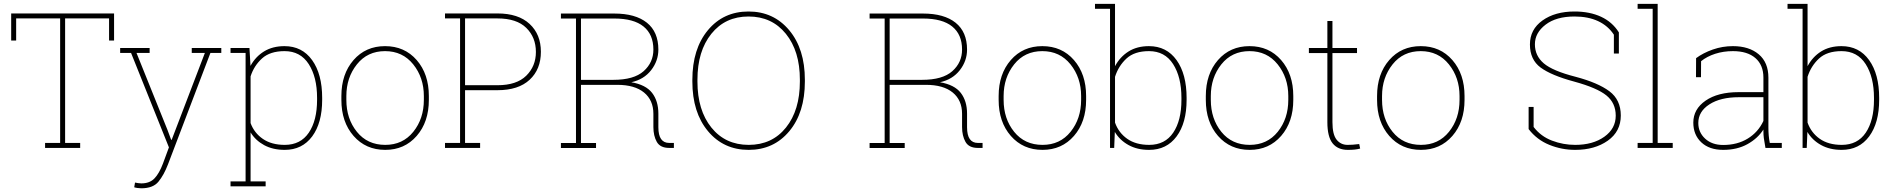

<svg xmlns="http://www.w3.org/2000/svg" viewBox="-20 -782 10005 1015"><path d="M583 -710.9V-567.9H556.6V-684.6H324.2V-26.4H403.8V0H218.3V-26.4H297.9V-684.6H65.4V-567.9H39.1V-710.9Z M771 -502H701.7L865.2 -95.7L884.8 -43H887.7L890.6 -50.8L1063 -502H993.7V-528.3H1149.9V-502H1092.3L867.7 87.9Q846.2 143.6 817.6 178.5Q789.1 213.4 726.6 213.4Q717.3 213.4 706.1 211.7Q694.8 210 689.5 208L693.8 183.1Q699.2 184.6 710 186Q720.7 187.5 726.6 187.5Q771.5 187.5 796.6 161.1Q821.8 134.8 841.3 83L873 -2.9L672.9 -502H615.2V-528.3H771Z M1198.7 176.8H1278.3V-502H1198.7V-528.3H1298.8L1304.2 -433.6Q1330.6 -482.4 1376 -510.3Q1421.4 -538.1 1483.9 -538.1Q1577.1 -538.1 1630.1 -464.1Q1683.1 -390.1 1683.1 -264.6V-254.4Q1683.1 -132.3 1630.4 -61Q1577.6 10.3 1484.9 10.3Q1422.9 10.3 1376.7 -14.6Q1330.6 -39.6 1304.7 -82V176.8H1384.3V203.1H1198.7ZM1656.2 -264.6Q1656.2 -374.5 1612.1 -443.1Q1567.9 -511.7 1484.4 -511.7Q1407.7 -511.7 1365.2 -473.1Q1322.8 -434.6 1304.7 -378.4V-131.3Q1324.2 -78.6 1370.1 -47.4Q1416 -16.1 1485.4 -16.1Q1568.8 -16.1 1612.5 -80.6Q1656.2 -145 1656.2 -254.4Z M1784.7 -274.4Q1784.7 -390.6 1848.9 -464.4Q1913.1 -538.1 2015.6 -538.1Q2118.7 -538.1 2182.9 -464.4Q2247.1 -390.6 2247.1 -274.4V-253.9Q2247.1 -137.2 2182.9 -63.5Q2118.7 10.3 2016.6 10.3Q1913.6 10.3 1849.1 -63.5Q1784.7 -137.2 1784.7 -253.9ZM1811 -253.9Q1811 -154.3 1866.7 -85.2Q1922.4 -16.1 2016.6 -16.1Q2109.4 -16.1 2165 -85.4Q2220.7 -154.8 2220.7 -253.9V-274.4Q2220.7 -371.6 2164.6 -441.7Q2108.4 -511.7 2015.6 -511.7Q1922.4 -511.7 1866.7 -441.7Q1811 -371.6 1811 -274.4Z M2609.9 -710.9Q2720.2 -710.9 2779.8 -655.5Q2839.4 -600.1 2839.4 -508.3Q2839.4 -415.5 2780 -360.4Q2720.7 -305.2 2609.9 -305.2H2438.5V-26.4H2518.1V0H2332.5V-26.4H2412.1V-684.6H2332.5V-710.9H2412.1ZM2438.5 -331.5H2609.9Q2710.9 -331.5 2762 -381.8Q2813 -432.1 2813 -507.3Q2813 -584.5 2762.2 -634.5Q2711.4 -684.6 2609.9 -684.6H2438.5Z M3227.1 -710.4Q3339.4 -710.4 3399.9 -661.9Q3460.4 -613.3 3460.4 -520Q3460.4 -460 3422.1 -410.9Q3383.8 -361.8 3317.4 -347.2Q3394 -334 3427.2 -291Q3460.4 -248 3460.4 -181.2V-109.4Q3460.4 -67.4 3474.9 -46.9Q3489.3 -26.4 3517.6 -26.4H3542.5V0H3517.6Q3470.2 0 3452.1 -32Q3434.1 -64 3434.1 -110.4V-180.2Q3434.1 -252.4 3384.5 -293Q3335 -333.5 3243.2 -333.5H3051.3V-25.9H3130.9V0.5H2945.3V-25.9H3024.9V-684.1H2945.3V-710.4H3024.9ZM3051.3 -359.9H3222.2Q3331.1 -359.9 3382.6 -405.8Q3434.1 -451.7 3434.1 -520Q3434.1 -599.6 3382.1 -641.8Q3330.1 -684.1 3227.1 -684.1H3051.3Z M4234.9 -351.1Q4234.9 -187 4152.6 -88.4Q4070.3 10.3 3938 10.3Q3805.2 10.3 3722.7 -88.6Q3640.1 -187.5 3640.1 -351.1V-359.9Q3640.1 -523.4 3722.2 -622.3Q3804.2 -721.2 3937 -721.2Q4069.3 -721.2 4152.1 -622.3Q4234.9 -523.4 4234.9 -359.9ZM4208.5 -360.8Q4208.5 -511.7 4134.5 -603.3Q4060.5 -694.8 3937 -694.8Q3814 -694.8 3740.5 -603.3Q3667 -511.7 3667 -360.8V-351.1Q3667 -199.2 3740.7 -107.7Q3814.5 -16.1 3938 -16.1Q4061.5 -16.1 4135 -107.7Q4208.5 -199.2 4208.5 -351.1Z M4858.9 -710.4Q4971.2 -710.4 5031.7 -661.9Q5092.3 -613.3 5092.3 -520Q5092.3 -460 5054 -410.9Q5015.6 -361.8 4949.2 -347.2Q5025.9 -334 5059.1 -291Q5092.3 -248 5092.3 -181.2V-109.4Q5092.3 -67.4 5106.7 -46.9Q5121.1 -26.4 5149.4 -26.4H5174.3V0H5149.4Q5102.1 0 5084 -32Q5065.9 -64 5065.9 -110.4V-180.2Q5065.9 -252.4 5016.4 -293Q4966.8 -333.5 4875 -333.5H4683.1V-25.9H4762.7V0.5H4577.1V-25.9H4656.7V-684.1H4577.1V-710.4H4656.7ZM4683.1 -359.9H4854Q4962.9 -359.9 5014.4 -405.8Q5065.9 -451.7 5065.9 -520Q5065.9 -599.6 5013.9 -641.8Q4961.9 -684.1 4858.9 -684.1H4683.1Z M5259.3 -274.4Q5259.3 -390.6 5323.5 -464.4Q5387.7 -538.1 5490.2 -538.1Q5593.3 -538.1 5657.5 -464.4Q5721.7 -390.6 5721.7 -274.4V-253.9Q5721.7 -137.2 5657.5 -63.5Q5593.3 10.3 5491.2 10.3Q5388.2 10.3 5323.7 -63.5Q5259.3 -137.2 5259.3 -253.9ZM5285.6 -253.9Q5285.6 -154.3 5341.3 -85.2Q5397 -16.1 5491.2 -16.1Q5584 -16.1 5639.6 -85.4Q5695.3 -154.8 5695.3 -253.9V-274.4Q5695.3 -371.6 5639.2 -441.7Q5583 -511.7 5490.2 -511.7Q5397 -511.7 5341.3 -441.7Q5285.6 -371.6 5285.6 -274.4Z M6252.9 -254.4Q6252.9 -132.3 6200.2 -61Q6147.5 10.3 6054.7 10.3Q5991.7 10.3 5945.6 -15.4Q5899.4 -41 5873.5 -84.5L5870.1 0H5848.1V-735.4H5768.6V-761.7H5874.5V-432.1Q5900.9 -481.4 5945.8 -509.8Q5990.7 -538.1 6053.7 -538.1Q6147 -538.1 6200 -464.1Q6252.9 -390.1 6252.9 -264.6ZM6225.6 -264.6Q6225.6 -374.5 6181.6 -443.1Q6137.7 -511.7 6054.2 -511.7Q5977.1 -511.7 5934.8 -472.4Q5892.6 -433.1 5874.5 -376V-133.8Q5893.6 -80.1 5939.2 -48.1Q5984.9 -16.1 6055.2 -16.1Q6138.7 -16.1 6182.1 -80.6Q6225.6 -145 6225.6 -254.4Z M6354.5 -274.4Q6354.5 -390.6 6418.7 -464.4Q6482.9 -538.1 6585.4 -538.1Q6688.5 -538.1 6752.7 -464.4Q6816.9 -390.6 6816.9 -274.4V-253.9Q6816.9 -137.2 6752.7 -63.5Q6688.5 10.3 6586.4 10.3Q6483.4 10.3 6418.9 -63.5Q6354.5 -137.2 6354.5 -253.9ZM6380.9 -253.9Q6380.9 -154.3 6436.5 -85.2Q6492.2 -16.1 6586.4 -16.1Q6679.2 -16.1 6734.9 -85.4Q6790.5 -154.8 6790.5 -253.9V-274.4Q6790.5 -371.6 6734.4 -441.7Q6678.2 -511.7 6585.4 -511.7Q6492.2 -511.7 6436.5 -441.7Q6380.9 -371.6 6380.9 -274.4Z M7023.9 -670.9V-528.3H7153.8V-501.5H7023.9V-136.2Q7023.9 -71.3 7045.9 -43.7Q7067.9 -16.1 7104 -16.1Q7119.6 -16.1 7131.8 -17.1Q7144 -18.1 7165.5 -20.5L7170.4 3.4Q7155.8 7.3 7140.4 8.8Q7125 10.3 7105.5 10.3Q7052.2 10.3 7024.7 -24.4Q6997.1 -59.1 6997.1 -136.2V-501.5H6899.4V-528.3H6997.1V-670.9Z M7259.8 -274.4Q7259.8 -390.6 7324 -464.4Q7388.2 -538.1 7490.7 -538.1Q7593.8 -538.1 7658 -464.4Q7722.2 -390.6 7722.2 -274.4V-253.9Q7722.2 -137.2 7658 -63.5Q7593.8 10.3 7491.7 10.3Q7388.7 10.3 7324.2 -63.5Q7259.8 -137.2 7259.8 -253.9ZM7286.1 -253.9Q7286.1 -154.3 7341.8 -85.2Q7397.5 -16.1 7491.7 -16.1Q7584.5 -16.1 7640.1 -85.4Q7695.8 -154.8 7695.8 -253.9V-274.4Q7695.8 -371.6 7639.6 -441.7Q7583.5 -511.7 7490.7 -511.7Q7397.5 -511.7 7341.8 -441.7Q7286.1 -371.6 7286.1 -274.4Z M8538.1 -499H8511.7V-598.6Q8480.5 -646 8428 -670.4Q8375.5 -694.8 8303.7 -694.8Q8207 -694.8 8150.6 -651.6Q8094.2 -608.4 8094.2 -547.9Q8094.2 -487.3 8140.9 -447.3Q8187.5 -407.2 8309.6 -376Q8427.7 -344.7 8488 -299.6Q8548.3 -254.4 8548.3 -171.4Q8548.3 -86.9 8479.5 -38.3Q8410.6 10.3 8307.1 10.3Q8235.8 10.3 8170.2 -16.4Q8104.5 -43 8061 -99.6V-216.8H8087.4V-110.8Q8125.5 -61 8184.6 -38.6Q8243.7 -16.1 8307.1 -16.1Q8400.9 -16.1 8461.2 -59.1Q8521.5 -102.1 8521.5 -170.4Q8521.5 -237.3 8472.4 -277.3Q8423.3 -317.4 8302.2 -350.6Q8180.7 -383.3 8124.3 -425Q8067.9 -466.8 8067.9 -546.9Q8067.9 -626.5 8134.3 -673.8Q8200.7 -721.2 8303.7 -721.2Q8383.8 -721.2 8443.6 -693.6Q8503.4 -666 8538.1 -610.8Z M8637.2 -735.4V-761.7H8743.2V-26.4H8822.8V0H8637.2V-26.4H8716.8V-735.4Z M9313 0Q9306.6 -34.7 9304.4 -52Q9302.2 -69.3 9302.2 -89.4V-97.2Q9272 -49.8 9217.5 -19.8Q9163.1 10.3 9089.4 10.3Q9016.1 10.3 8973.9 -29.5Q8931.6 -69.3 8931.6 -133.8Q8931.6 -205.1 8996.6 -250Q9061.5 -294.9 9170.9 -294.9H9302.2V-372.1Q9302.2 -438 9260 -474.9Q9217.8 -511.7 9141.1 -511.7Q9090.8 -511.7 9047.1 -497.6Q9003.4 -483.4 8972.7 -458.5L8972.2 -374H8945.8L8946.3 -474.6Q8983.9 -502.4 9034.9 -520.3Q9085.9 -538.1 9141.1 -538.1Q9226.1 -538.1 9277.3 -495.1Q9328.6 -452.1 9328.6 -371.1V-106.4Q9328.6 -85.9 9330.3 -65.9Q9332 -45.9 9335.9 -26.4H9399.4V0ZM9089.4 -15.6Q9164.1 -15.6 9219.2 -49.3Q9274.4 -83 9302.2 -142.6V-268.1H9172.4Q9075.2 -268.1 9016.6 -230.2Q8958 -192.4 8958 -131.8Q8958 -82.5 8994.1 -49.1Q9030.3 -15.6 9089.4 -15.6Z M9914.1 -254.4Q9914.1 -132.3 9861.3 -61Q9808.6 10.3 9715.8 10.3Q9652.8 10.3 9606.7 -15.4Q9560.5 -41 9534.7 -84.5L9531.2 0H9509.3V-735.4H9429.7V-761.7H9535.6V-432.1Q9562 -481.4 9606.9 -509.8Q9651.9 -538.1 9714.8 -538.1Q9808.1 -538.1 9861.1 -464.1Q9914.1 -390.1 9914.1 -264.6ZM9886.7 -264.6Q9886.7 -374.5 9842.8 -443.1Q9798.8 -511.7 9715.3 -511.7Q9638.2 -511.7 9595.9 -472.4Q9553.7 -433.1 9535.6 -376V-133.8Q9554.7 -80.1 9600.3 -48.1Q9646 -16.1 9716.3 -16.1Q9799.8 -16.1 9843.3 -80.6Q9886.7 -145 9886.7 -254.4Z"/></svg>

Font: TypoPRO Roboto Slab
Style: Thin
Weight: 250
Designer: Google
Version: Version 1.100263; 2013; ttfautohint (v0.94.20-1c74) -l 8 -r 